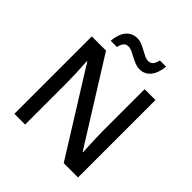

<svg xmlns="http://www.w3.org/2000/svg" viewBox="-239 -1084 1252 1252"><g transform="rotate(45 386.5 -458.5)"><path d="M93 0V-714H224L583 -140H587Q586 -157 584.5 -189Q583 -221 581.5 -258Q580 -295 580 -325V-714H680V0H548L188 -577H184Q186 -554 187.5 -522Q189 -490 190.5 -455Q192 -420 192 -385V0ZM200 -781Q206 -846 235 -881Q264 -916 312 -916Q334 -916 354.5 -907.5Q375 -899 394.5 -888Q414 -877 432 -868.5Q450 -860 466 -860Q487 -860 499 -873.5Q511 -887 518 -917H575Q569 -853 540 -817.5Q511 -782 464 -782Q443 -782 422.5 -790Q402 -798 382 -809Q362 -820 344 -828.5Q326 -837 309 -837Q288 -837 276 -823.5Q264 -810 258 -781Z"/></g></svg>

Font: Noto Sans Symbols Medium
Style: Regular
Weight: 500
Version: Version 2.002